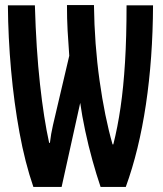

<svg xmlns="http://www.w3.org/2000/svg" viewBox="-20 -734 640 754"><path d="M111 0Q78 -96 56.5 -213.5Q35 -331 23.5 -458.5Q12 -586 11 -713H117Q122 -540 137 -404Q152 -268 173 -173H176Q180 -208 188 -242.5Q196 -277 205 -315L252 -515Q248 -568 245.5 -613.5Q243 -659 243 -714H349Q351 -560 371 -417.5Q391 -275 422 -167H425Q442 -234 453.5 -313Q465 -392 471 -490Q477 -588 477 -713H581Q580 -504 553 -323.5Q526 -143 474 0H375Q359 -47 343 -104.5Q327 -162 314.5 -221Q302 -280 295 -330L222 0Z"/></svg>

Font: Noto Sans Mono SemiBold
Style: Regular
Weight: 600
Designer: Monotype Design Team
Foundry: Monotype Imaging Inc.
Version: Version 2.014; ttfautohint (v1.8.4.7-5d5b)